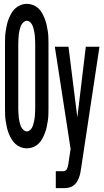

<svg xmlns="http://www.w3.org/2000/svg" viewBox="-20 -763 540 998"><path d="M119 8Q103 8 87.5 2Q72 -4 60 -15Q48 -26 39.5 -40.5Q31 -55 25 -70.5Q19 -86 15.5 -102Q12 -118 9.5 -134.5Q7 -151 6.5 -167.5Q6 -184 6 -200V-535Q6 -551 6.5 -567.5Q7 -584 9.5 -600.5Q12 -617 15.5 -633Q19 -649 25 -664.5Q31 -680 39.5 -694.5Q48 -709 60 -720Q72 -731 87.5 -737Q103 -743 119 -743Q136 -743 151.5 -737Q167 -731 179 -720Q191 -709 199 -694.5Q207 -680 213 -664.5Q219 -649 222.5 -633Q226 -617 228.5 -600.5Q231 -584 231.5 -567.5Q232 -551 232 -535V-200Q232 -184 231.5 -167.5Q231 -151 228.5 -134.5Q226 -118 222.5 -102Q219 -86 213 -70.5Q207 -55 199 -40.5Q191 -26 179 -15Q167 -4 151.5 2Q136 8 119 8ZM119 -80Q128 -80 135 -86Q142 -92 146 -99Q150 -106 152.5 -114.5Q155 -123 157 -131.5Q159 -140 160 -148.5Q161 -157 161.5 -165.5Q162 -174 162.5 -182.5Q163 -191 163 -200V-535Q163 -544 162.5 -552.5Q162 -561 161.5 -569.5Q161 -578 160 -586.5Q159 -595 157 -603.5Q155 -612 152.5 -620.5Q150 -629 146 -636Q142 -643 135 -649Q128 -655 119 -655Q111 -655 104 -649Q97 -643 92.5 -636Q88 -629 85.5 -620.5Q83 -612 81 -603.5Q79 -595 78 -586.5Q77 -578 76.5 -569.5Q76 -561 75.5 -552.5Q75 -544 75 -535V-200Q75 -191 75.5 -182.5Q76 -174 76.5 -165.5Q77 -157 78 -148.5Q79 -140 81 -131.5Q83 -123 85.5 -114.5Q88 -106 92.5 -99Q97 -92 104 -86Q111 -80 119 -80ZM270 215V127H308Q314 127 319.5 124Q325 121 328 115Q331 109 332.5 103Q334 97 335 91L347 11L265 -520H336L382 -153L426 -520H497L402 109Q400 123 397.5 136Q395 149 390 161.5Q385 174 378 185Q371 196 359 203.5Q347 211 334 213Q321 215 308 215Z"/></svg>

Font: Iosevka SS04 Semibold
Style: Regular
Weight: 600
Monospace: yes
Designer: Belleve Invis
Foundry: Belleve Invis
Version: Version 19.0.0; ttfautohint (v1.8.4)